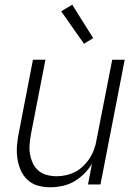

<svg xmlns="http://www.w3.org/2000/svg" viewBox="-20 -784 590 816"><path d="M194 12Q165 12 139.5 4.5Q114 -3 95.5 -21Q77 -39 67 -63Q57 -87 53.5 -114Q50 -141 52.5 -169Q55 -197 61 -225L120 -530H173L112 -216Q108 -194 106 -172Q104 -150 107.5 -129.5Q111 -109 119.5 -90.5Q128 -72 143 -59Q158 -46 178.5 -40.5Q199 -35 221 -35Q241 -35 261 -39.5Q281 -44 299.5 -53.5Q318 -63 334 -78.5Q350 -94 361.5 -112Q373 -130 380 -149.5Q387 -169 390 -188L457 -530H510L407 0H354L371 -89Q358 -66 338 -46Q318 -26 294.5 -12.5Q271 1 244.5 6.5Q218 12 194 12ZM337 -598 240 -736 287 -764 376 -622Z"/></svg>

Font: Lode Dark
Style: Italic
Weight: 400
Italic angle: -11°
Monospace: yes
Designer: Belleve Invis
Foundry: Belleve Invis
Version: Version 29.2.0; ttfautohint (v1.8.3)